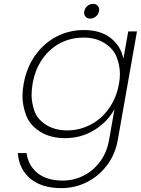

<svg xmlns="http://www.w3.org/2000/svg" viewBox="-20 -705 727 991"><path d="M446 -609Q430 -609 422 -618.5Q414 -628 414 -639Q414 -643 415 -647Q418 -663 431 -674Q444 -685 460 -685Q476 -685 484 -675.5Q492 -666 492 -655Q492 -651 491 -647Q488 -631 475 -620Q462 -609 446 -609ZM413 -550Q499 -550 551.5 -508.5Q604 -467 617 -402L642 -543H687L588 17Q575 92 532 148.5Q489 205 427.5 235.5Q366 266 297 266Q195 266 136.5 217Q78 168 72 85H117Q126 150 174 188.5Q222 227 304 227Q361 227 411.5 201.5Q462 176 497 128.5Q532 81 543 17L571 -142Q536 -77 468 -34.5Q400 8 315 8Q239 8 185.5 -26.5Q132 -61 114 -112Q96 -163 96 -208Q96 -238 102 -272Q117 -356 161.5 -419Q206 -482 271.5 -516Q337 -550 413 -550ZM594 -272Q599 -299 599 -324Q599 -364 583 -408Q567 -452 521 -481.5Q475 -511 412 -511Q346 -511 291 -482.5Q236 -454 198.5 -400Q161 -346 148 -272Q143 -241 143 -214Q143 -176 157.5 -133Q172 -90 217.5 -61Q263 -32 328 -32Q391 -32 447.5 -61.5Q504 -91 542.5 -145.5Q581 -200 594 -272Z"/></svg>

Font: Fz Poppins ExtLt
Style: Italic
Weight: 200
Italic angle: -10°
Designer: Ninad Kale (Devanagari), Jonny Pinhorn (Latin)
Foundry: Indian Type Foundry
Version: Vit hóa bi Vntype.Com & FontZin.Com